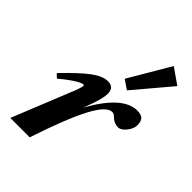

<svg xmlns="http://www.w3.org/2000/svg" viewBox="-203 -769 858 858"><g transform="rotate(45 226.0 -340.5)"><path d="M306.2 -455.6 262.7 -485.4 377.4 -680.7 452.1 -628.4ZM24.9 0 131.8 -265.1Q154.8 -319.8 154.8 -332.5Q154.8 -336.9 150.9 -336.9Q145 -336.9 133.8 -332Q122.6 -327.1 99.4 -311.3Q76.2 -295.4 47.9 -271.5L29.8 -288.6Q99.1 -360.8 141.8 -392.8Q184.6 -424.8 217.3 -424.8Q256.8 -424.8 256.8 -384.8Q256.8 -351.1 228.5 -278.3L222.7 -263.2Q312.5 -424.8 402.8 -424.8Q427.7 -424.8 438.7 -414.1Q449.7 -403.3 449.7 -377.9Q449.7 -356.9 431.4 -333.7Q413.1 -310.5 394.5 -310.5Q369.1 -310.5 348.6 -331.1Q338.9 -341.3 328.6 -341.3Q293 -341.3 249 -257.6Q205.1 -173.8 147.5 0Z"/></g></svg>

Font: Elstob 18pt ExtraBold
Style: Italic
Weight: 800
Italic angle: -20°
Designer: Peter S. Baker
Version: Version 1.015